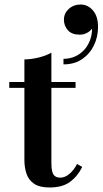

<svg xmlns="http://www.w3.org/2000/svg" viewBox="-20 -823 454 850"><path d="M200 7Q154.5 7 130.2 -10Q106 -27 97 -54.8Q88 -82.5 88 -114.5V-560Q117.5 -560 151.8 -568.5Q186 -577 207.5 -590V-102Q207.5 -64.5 216.5 -50.5Q225.5 -36.5 247 -36.5Q268 -36.5 288 -53.8Q308 -71 321 -97L344 -84Q324 -43 290.2 -18Q256.5 7 200 7ZM21 -434V-460H314.5V-434ZM261 -538V-562.5Q289 -562.5 313.2 -573.5Q337.5 -584.5 355 -604.8Q372.5 -625 381.2 -653.2Q390 -681.5 387 -716H394.5Q395.5 -706.5 387.2 -695.8Q379 -685 364.8 -677.2Q350.5 -669.5 332.5 -669.5Q298 -669.5 280.5 -689.2Q263 -709 263 -736Q263 -764 284.5 -783.5Q306 -803 337 -803Q368.5 -803 391.2 -777.2Q414 -751.5 414 -703Q414 -660 395.8 -622.2Q377.5 -584.5 343.5 -561.2Q309.5 -538 261 -538Z"/></svg>

Font: Bodoni Moda 9pt SemiBold
Style: Regular
Weight: 600
Designer: Owen Earl
Foundry: indestructible type
Version: Version 2.005